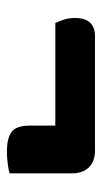

<svg xmlns="http://www.w3.org/2000/svg" viewBox="114 -590 302 571"><g transform="rotate(90 265.5 -305.0)"><path d="M429 -436Q460 -436 478 -418Q496 -400 496 -368V-182Q487 -179 467.5 -176.5Q448 -174 431 -174Q393 -174 373.5 -187.5Q354 -201 354 -243V-318H49Q44 -328 39 -343Q34 -358 34 -376Q34 -408 48.5 -422Q63 -436 87 -436Z"/></g></svg>

Font: Baloo 2 Latin
Style: Bold
Weight: 400
Designer: Sarang Kulkarni and Ek Type
Foundry: Ek Type
Version: Version 1.001